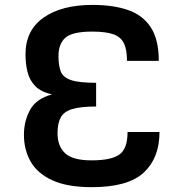

<svg xmlns="http://www.w3.org/2000/svg" viewBox="-20 -754 763 787"><path d="M356.4 13.2Q254.9 13.2 193.6 -15.4Q132.3 -43.9 105.2 -92.5Q78.1 -141.1 78.1 -201.2Q78.1 -257.8 103.3 -303.7Q128.4 -349.6 193.8 -367.2Q147.5 -377 124 -401.6Q100.6 -426.3 92.5 -460Q84.5 -493.7 84.5 -531.2Q84.5 -629.9 158.7 -681.9Q232.9 -733.9 359.4 -733.9Q444.8 -733.9 505.6 -712.6Q566.4 -691.4 598.6 -641.1Q630.9 -590.8 630.9 -504.4H500.5Q500.5 -549.8 488.3 -575.9Q476.1 -602.1 445.1 -613.3Q414.1 -624.5 357.9 -624.5Q276.4 -624.5 248 -599.4Q219.7 -574.2 219.7 -524.4Q219.7 -485.4 229 -461.2Q238.3 -437 271 -425.8Q303.7 -414.6 374 -414.6V-317.4Q311 -317.4 276.6 -307.1Q242.2 -296.9 229 -272.7Q215.8 -248.5 215.8 -207.5Q215.8 -154.8 247.1 -125.7Q278.3 -96.7 355 -96.7Q436.5 -96.7 469.7 -120.8Q502.9 -145 502.9 -212.9H633.8Q633.8 -106.9 569.6 -46.9Q505.4 13.2 356.4 13.2Z"/></svg>

Font: Monda
Style: Bold
Weight: 700
Designer: Vernon Adams
Foundry: Vernon Adams
Version: Version 2.100; ttfautohint (v1.8.3)